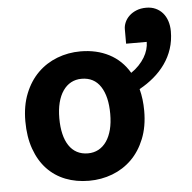

<svg xmlns="http://www.w3.org/2000/svg" viewBox="-50 -709 770 770"><g transform="rotate(-5 335.5 -323.5)"><path d="M180.7 -247.6Q180.7 -212.4 187.3 -184.8Q193.8 -157.2 206.8 -137.7Q219.7 -118.2 239 -107.9Q258.3 -97.7 283.2 -97.7Q306.6 -97.7 325.7 -107.9Q344.7 -118.2 358.2 -137.7Q371.6 -157.2 378.7 -184.8Q385.7 -212.4 385.7 -247.6Q385.7 -317.9 359.6 -357.9Q333.5 -397.9 283.2 -397.9Q259.8 -397.9 240.7 -387.7Q221.7 -377.4 208.3 -357.9Q194.8 -338.4 187.7 -310.5Q180.7 -282.7 180.7 -247.6ZM473.6 -581.1Q473.6 -594.7 479.7 -608.6Q485.8 -622.6 497.6 -633.8Q509.3 -645 526.6 -652.1Q543.9 -659.2 566.4 -659.2Q587.4 -659.2 604 -651.6Q620.6 -644 632.3 -630.6Q644 -617.2 650.4 -598.1Q656.7 -579.1 656.7 -556.6Q656.7 -519 646 -486.3Q635.3 -453.6 615.7 -426Q596.2 -398.4 569.6 -376Q543 -353.5 511.7 -336.4Q517.1 -315.9 519.8 -293.9Q522.5 -272 522.5 -247.6Q522.5 -184.6 502.9 -136Q483.4 -87.4 450 -54.4Q416.5 -21.5 372.1 -4.6Q327.6 12.2 278.3 12.2Q226.6 12.2 183.6 -4.6Q140.6 -21.5 109.6 -54.4Q78.6 -87.4 61.3 -136Q43.9 -184.6 43.9 -247.6Q43.9 -310.5 63.5 -359.1Q83 -407.7 116.5 -440.7Q149.9 -473.6 194.3 -490.7Q238.8 -507.8 288.1 -507.8Q353 -507.8 403.3 -481.7Q453.6 -455.6 483.9 -404.3Q501.5 -416 515.1 -430.4Q528.8 -444.8 538.1 -460.2Q547.4 -475.6 552 -491.5Q556.6 -507.3 556.6 -522.5H473.6Z"/></g></svg>

Font: Andika New Basic
Style: Bold
Weight: 700
Designer: Victor Gaultney, Annie Olsen, Pablo Ugerman
Foundry: SIL International
Version: Version 5.500; ttfautohint (v1.8.3)